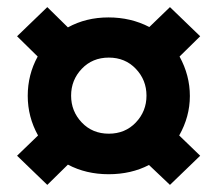

<svg xmlns="http://www.w3.org/2000/svg" viewBox="-20 -580 611 540"><path d="M210 -386.5Q180 -355 180 -311Q180 -267 210 -235.5Q240 -204 286 -204Q332 -204 362 -235.5Q392 -267 392 -311Q392 -355 362 -386.5Q332 -418 286 -418Q240 -418 210 -386.5ZM87 -199Q58 -251 58 -310.5Q58 -370 86 -421L28 -478L113 -560L171 -503Q222 -531 285 -531Q348 -531 400 -504L458 -560L543 -478L485 -421Q514 -368 514 -310Q514 -252 484 -199L543 -142L458 -60L399 -116Q349 -90 285.5 -90Q222 -90 171 -117L113 -60L28 -142Z"/></svg>

Font: Hind Jalandhar
Style: Bold
Weight: 700
Designer: Namrata Goyal
Foundry: Indian Type Foundry
Version: Version 0.702;PS 1.0;hotconv 1.0.81;makeotf.lib2.5.63406